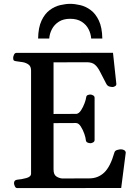

<svg xmlns="http://www.w3.org/2000/svg" viewBox="-20 -964 706 984"><path d="M51.8 -24.9Q51.8 -41 67.9 -43Q91.3 -44.9 115.2 -51.5Q139.2 -58.1 139.2 -74.2V-602.5Q139.2 -623.5 126.7 -632.8Q114.3 -642.1 97.2 -645.3Q80.1 -648.4 64.9 -649.9Q54.7 -650.9 51 -654.1Q47.4 -657.2 47.4 -668Q47.4 -673.3 51.5 -683.1Q55.7 -692.9 64 -692.9L559.1 -693.4L576.2 -534.7Q577.1 -526.4 569.8 -522.2Q562.5 -518.1 557.1 -518.1Q549.3 -518.1 540 -520.8Q530.8 -523.4 524.9 -534.2Q505.4 -570.8 493.2 -595.5Q481 -620.1 466.3 -632.6Q451.7 -645 425.3 -645L254.4 -644.5V-379.9L372.1 -380.4Q384.8 -382.3 395.5 -398.9Q406.2 -415.5 413.3 -434.8Q420.4 -454.1 421.4 -463.9Q422.4 -473.6 429.2 -476.6Q436 -479.5 443.8 -479.5Q449.2 -479.5 457 -475.3Q464.8 -471.2 464.8 -462.9V-246.6Q464.8 -238.3 457 -234.1Q449.2 -230 443.8 -230Q436 -230 428.5 -233.4Q420.9 -236.8 419.9 -246.1Q419.4 -256.8 412.4 -277.6Q405.3 -298.3 394 -315.9Q382.8 -333.5 369.1 -333.5L254.4 -333V-96.2Q254.4 -69.3 268.3 -60.1Q282.2 -50.8 298.3 -49.3L438 -49.8Q481.9 -49.8 513.7 -79.3Q545.4 -108.9 566.4 -182.6Q568.8 -191.9 580.3 -195.3Q591.8 -198.7 599.6 -198.7Q608.9 -198.7 616.2 -194.6Q623.5 -190.4 624.5 -182.1L601.1 -0.5L68.4 0Q60.1 0 55.9 -9.8Q51.8 -19.5 51.8 -24.9ZM339.8 -944.3Q363.3 -944.3 391.4 -937.7Q419.4 -931.2 444.8 -912.4Q470.2 -893.6 486.8 -858.4Q503.4 -823.2 504.4 -766.6H447.3Q445.8 -791 433.8 -814.5Q421.9 -837.9 398.4 -852.8Q375 -867.7 339.8 -867.7Q304.7 -867.7 281.5 -852.8Q258.3 -837.9 246.1 -814.5Q233.9 -791 232.4 -766.6H175.3Q176.3 -823.2 192.9 -858.4Q209.5 -893.6 234.9 -912.4Q260.3 -931.2 288.3 -937.7Q316.4 -944.3 339.8 -944.3Z"/></svg>

Font: Gelasio Medium
Style: Regular
Weight: 500
Designer: Eben Sorkin
Foundry: Eben Sorkin
Version: Version 1.008